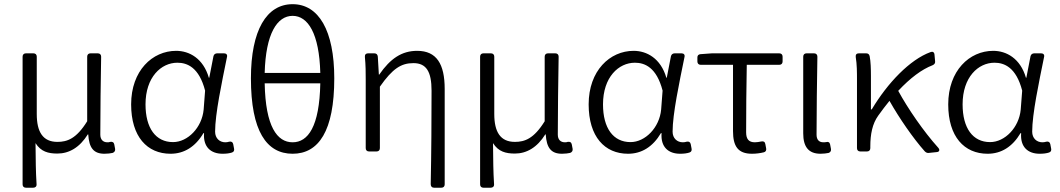

<svg xmlns="http://www.w3.org/2000/svg" viewBox="-20 -710 4968 900"><path d="M85.9 -444.3V154.3C85.9 164.1 91.8 169.9 101.6 169.9H135.7C145.5 169.9 152.3 164.1 151.4 153.3C147.5 89.8 147.5 48.8 146.5 -39.1C171.9 1 206.1 9.8 249 9.8C303.7 9.8 353.5 -18.6 391.6 -80.1H393.6C397.5 -16.6 418.9 10.7 469.7 10.7C485.4 10.7 498 8.8 507.8 6.8C516.6 3.9 521.5 -3.9 519.5 -12.7L515.6 -33.2C513.7 -43 506.8 -46.9 496.1 -44.9C492.2 -43 487.3 -43 483.4 -43C463.9 -43 450.2 -54.7 450.2 -79.1C450.2 -192.4 452.1 -321.3 454.1 -444.3C454.1 -454.1 448.2 -460 438.5 -460H404.3C394.5 -460 388.7 -454.1 388.7 -444.3V-141.6C337.9 -59.6 294.9 -44.9 249 -44.9C180.7 -44.9 152.3 -91.8 152.3 -175.8V-444.3C152.3 -454.1 146.5 -460 136.7 -460H101.6C91.8 -460 85.9 -454.1 85.9 -444.3Z M594.7 -220.7C594.7 -69.3 669.9 10.7 779.3 10.7C842.8 10.7 895.5 -21.5 933.6 -85.9H936.5C931.6 -20.5 968.8 10.7 1023.4 10.7C1041 10.7 1055.7 8.8 1067.4 4.9C1076.2 2 1079.1 -4.9 1077.1 -13.7L1073.2 -34.2C1071.3 -43.9 1064.5 -47.9 1054.7 -45.9C1048.8 -43.9 1042 -43 1036.1 -43C1009.8 -43 988.3 -61.5 988.3 -92.8C988.3 -175.8 1019.5 -322.3 1043.9 -442.4C1046.9 -453.1 1041 -460 1030.3 -460H998C989.3 -460 982.4 -455.1 980.5 -446.3L960.9 -345.7H959C932.6 -436.5 867.2 -471.7 805.7 -471.7C694.3 -471.7 594.7 -378.9 594.7 -220.7ZM934.6 -196.3C926.8 -112.3 860.4 -43.9 791 -43.9C710 -43.9 662.1 -109.4 662.1 -220.7C662.1 -348.6 735.4 -416 811.5 -416C857.4 -416 913.1 -394.5 941.4 -285.2Z M1351.6 -690.4C1229.5 -690.4 1156.2 -568.4 1156.2 -342.8C1156.2 -95.7 1229.5 10.7 1351.6 10.7C1473.6 10.7 1546.9 -95.7 1546.9 -342.8C1546.9 -567.4 1473.6 -690.4 1351.6 -690.4ZM1351.6 -635.7C1423.8 -635.7 1476.6 -552.7 1481.4 -368.2H1220.7C1225.6 -552.7 1279.3 -635.7 1351.6 -635.7ZM1351.6 -43C1279.3 -43 1224.6 -116.2 1220.7 -319.3H1481.4C1477.5 -116.2 1423.8 -43 1351.6 -43Z M2002.9 -285.2C2002.9 -150.4 2002 6.8 1999 153.3C1999 164.1 2004.9 169.9 2014.6 169.9H2048.8C2058.6 169.9 2064.5 164.1 2064.5 154.3V-293C2064.5 -410.2 2026.4 -471.7 1935.5 -471.7C1863.3 -471.7 1809.6 -435.5 1757.8 -360.4H1755.9L1751 -444.3C1750 -455.1 1744.1 -460 1734.4 -460H1705.1C1695.3 -460 1689.5 -454.1 1690.4 -443.4C1694.3 -403.3 1694.3 -369.1 1694.3 -336.9V-15.6C1694.3 -5.9 1700.2 0 1710 0H1745.1C1754.9 0 1760.7 -5.9 1760.7 -15.6V-303.7C1820.3 -388.7 1860.4 -414.1 1918 -414.1C1978.5 -414.1 2002.9 -374 2002.9 -285.2Z M2230.5 -444.3V154.3C2230.5 164.1 2236.3 169.9 2246.1 169.9H2280.3C2290 169.9 2296.9 164.1 2295.9 153.3C2292 89.8 2292 48.8 2291 -39.1C2316.4 1 2350.6 9.8 2393.6 9.8C2448.2 9.8 2498 -18.6 2536.1 -80.1H2538.1C2542 -16.6 2563.5 10.7 2614.3 10.7C2629.9 10.7 2642.6 8.8 2652.3 6.8C2661.1 3.9 2666 -3.9 2664.1 -12.7L2660.2 -33.2C2658.2 -43 2651.4 -46.9 2640.6 -44.9C2636.7 -43 2631.8 -43 2627.9 -43C2608.4 -43 2594.7 -54.7 2594.7 -79.1C2594.7 -192.4 2596.7 -321.3 2598.6 -444.3C2598.6 -454.1 2592.8 -460 2583 -460H2548.8C2539.1 -460 2533.2 -454.1 2533.2 -444.3V-141.6C2482.4 -59.6 2439.5 -44.9 2393.6 -44.9C2325.2 -44.9 2296.9 -91.8 2296.9 -175.8V-444.3C2296.9 -454.1 2291 -460 2281.2 -460H2246.1C2236.3 -460 2230.5 -454.1 2230.5 -444.3Z M2739.3 -220.7C2739.3 -69.3 2814.5 10.7 2923.8 10.7C2987.3 10.7 3040 -21.5 3078.1 -85.9H3081.1C3076.2 -20.5 3113.3 10.7 3168 10.7C3185.5 10.7 3200.2 8.8 3211.9 4.9C3220.7 2 3223.6 -4.9 3221.7 -13.7L3217.8 -34.2C3215.8 -43.9 3209 -47.9 3199.2 -45.9C3193.4 -43.9 3186.5 -43 3180.7 -43C3154.3 -43 3132.8 -61.5 3132.8 -92.8C3132.8 -175.8 3164.1 -322.3 3188.5 -442.4C3191.4 -453.1 3185.5 -460 3174.8 -460H3142.6C3133.8 -460 3127 -455.1 3125 -446.3L3105.5 -345.7H3103.5C3077.1 -436.5 3011.7 -471.7 2950.2 -471.7C2838.9 -471.7 2739.3 -378.9 2739.3 -220.7ZM3079.1 -196.3C3071.3 -112.3 3004.9 -43.9 2935.5 -43.9C2854.5 -43.9 2806.6 -109.4 2806.6 -220.7C2806.6 -348.6 2879.9 -416 2956.1 -416C3002 -416 3057.6 -394.5 3085.9 -285.2Z M3416 -95.7C3416 -25.4 3438.5 10.7 3504.9 10.7C3525.4 10.7 3544.9 7.8 3560.5 3.9C3569.3 2 3573.2 -5.9 3571.3 -14.6L3567.4 -35.2C3565.4 -45.9 3558.6 -48.8 3548.8 -46.9C3538.1 -44.9 3528.3 -43 3518.6 -43C3490.2 -43 3477.5 -57.6 3477.5 -89.8C3477.5 -189.5 3478.5 -296.9 3480.5 -406.2H3632.8C3642.6 -406.2 3648.4 -412.1 3648.4 -421.9V-444.3C3648.4 -454.1 3642.6 -460 3632.8 -460H3317.4L3263.7 -456.1C3253.9 -455.1 3249 -450.2 3249 -440.4V-421.9C3249 -412.1 3254.9 -406.2 3264.6 -406.2H3416Z M3745.1 -85C3745.1 -22.5 3769.5 10.7 3826.2 10.7C3841.8 10.7 3853.5 8.8 3864.3 6.8C3873 3.9 3877 -3.9 3875 -12.7L3871.1 -33.2C3869.1 -43 3862.3 -46.9 3852.5 -43.9C3847.7 -43 3843.8 -43 3839.8 -43C3819.3 -43 3807.6 -54.7 3807.6 -79.1C3807.6 -192.4 3809.6 -321.3 3811.5 -444.3C3811.5 -454.1 3805.7 -460 3795.9 -460H3760.7C3751 -460 3745.1 -454.1 3745.1 -444.3Z M4377.9 -17.6C4308.6 -94.7 4236.3 -200.2 4190.4 -284.2C4247.1 -344.7 4300.8 -384.8 4351.6 -404.3C4360.4 -408.2 4364.3 -414.1 4363.3 -422.9L4360.4 -454.1C4359.4 -465.8 4351.6 -469.7 4341.8 -465.8C4245.1 -430.7 4140.6 -321.3 4066.4 -197.3H4062.5V-353.5C4062.5 -386.7 4061.5 -421.9 4056.6 -446.3C4054.7 -456.1 4048.8 -460 4040 -460H4005.9C3995.1 -460 3990.2 -454.1 3991.2 -443.4C3997.1 -408.2 3997.1 -369.1 3997.1 -336.9V-15.6C3997.1 -5.9 4002.9 0 4012.7 0H4043.9C4053.7 0 4059.6 -5.9 4059.6 -15.6V-23.4C4059.6 -81.1 4069.3 -129.9 4096.7 -168C4114.3 -192.4 4131.8 -215.8 4149.4 -237.3C4195.3 -156.2 4259.8 -62.5 4314.5 -1C4320.3 4.9 4326.2 7.8 4334 6.8L4371.1 2.9C4383.8 2 4386.7 -7.8 4377.9 -17.6Z M4424.8 -220.7C4424.8 -69.3 4500 10.7 4609.4 10.7C4672.9 10.7 4725.6 -21.5 4763.7 -85.9H4766.6C4761.7 -20.5 4798.8 10.7 4853.5 10.7C4871.1 10.7 4885.7 8.8 4897.5 4.9C4906.2 2 4909.2 -4.9 4907.2 -13.7L4903.3 -34.2C4901.4 -43.9 4894.5 -47.9 4884.8 -45.9C4878.9 -43.9 4872.1 -43 4866.2 -43C4839.8 -43 4818.4 -61.5 4818.4 -92.8C4818.4 -175.8 4849.6 -322.3 4874 -442.4C4877 -453.1 4871.1 -460 4860.4 -460H4828.1C4819.3 -460 4812.5 -455.1 4810.5 -446.3L4791 -345.7H4789.1C4762.7 -436.5 4697.3 -471.7 4635.7 -471.7C4524.4 -471.7 4424.8 -378.9 4424.8 -220.7ZM4764.6 -196.3C4756.8 -112.3 4690.4 -43.9 4621.1 -43.9C4540 -43.9 4492.2 -109.4 4492.2 -220.7C4492.2 -348.6 4565.4 -416 4641.6 -416C4687.5 -416 4743.2 -394.5 4771.5 -285.2Z"/></svg>

Font: Ed Sans Neue Light
Style: Regular
Weight: 300
Designer: Stephen Hutchings
Version: Version 1.004;PS 001.004;hotconv 1.0.88;makeotf.lib2.5.64775